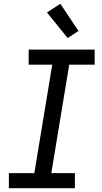

<svg xmlns="http://www.w3.org/2000/svg" viewBox="-20 -998 540 1018"><path d="M377 0H27V-80H162L257 -655H132V-735H482V-655H347L252 -80H377ZM339 -796 229 -932 300 -978 396 -834Z"/></svg>

Font: Iosevka Term Curly Medium
Style: Italic
Weight: 500
Italic angle: -9°
Designer: Belleve Invis
Foundry: Belleve Invis
Version: Version 32.3.0